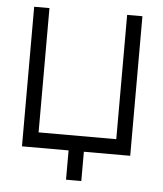

<svg xmlns="http://www.w3.org/2000/svg" viewBox="-50 -641 639 751"><g transform="rotate(5 270.0 -265.5)"><path d="M419 -597H479V-49H297V66H237V-49H54V-597H114V-109H419Z"/></g></svg>

Font: IBM 3270
Style: Regular
Weight: 400
Monospace: yes
Version: Version 2.3.1